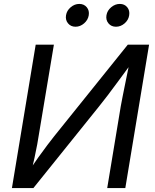

<svg xmlns="http://www.w3.org/2000/svg" viewBox="-20 -954 786 974"><path d="M615.7 0H523.9L592.8 -416Q596.2 -435.1 602.8 -468.3Q609.4 -501.5 618.7 -547.1Q627.9 -592.8 639.6 -649.4L654.8 -644Q610.8 -584 579.8 -542Q548.8 -500 525.9 -469.7Q502.9 -439.5 482.4 -414.1L149.4 0H40.5L161.1 -727.5H253.4L178.2 -277.3Q174.8 -253.9 168.9 -221.9Q163.1 -189.9 155 -153.1Q147 -116.2 136.7 -77.1L125 -82Q149.4 -120.6 174.3 -155.5Q199.2 -190.4 220.2 -218Q241.2 -245.6 254.4 -262.2L628.4 -727.5H736.3ZM568.4 -818.4Q544.4 -818.4 530.3 -835.4Q516.1 -852.5 520 -876.5Q523.9 -900.4 543.9 -917.2Q564 -934.1 587.9 -934.1Q611.8 -934.1 625.5 -917.2Q639.2 -900.4 635.3 -876.5Q631.8 -852.5 612.1 -835.4Q592.3 -818.4 568.4 -818.4ZM363.3 -818.4Q339.4 -818.4 325.2 -835.4Q311 -852.5 314.9 -876.5Q318.8 -900.4 338.6 -917.2Q358.4 -934.1 382.3 -934.1Q406.2 -934.1 420.2 -917.2Q434.1 -900.4 430.2 -876.5Q426.3 -852.5 406.5 -835.4Q386.7 -818.4 363.3 -818.4Z"/></svg>

Font: Inter 17pt
Style: Italic
Weight: 400
Italic angle: -9.3988°
Version: Version 4.001;git-66647c0bb